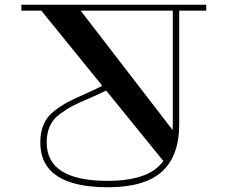

<svg xmlns="http://www.w3.org/2000/svg" viewBox="-20 -770 970 810"><path d="M736 -739V-246Q736 -111 662.5 -45.5Q589 20 436 20Q150 20 150 -169Q150 -213 164.5 -246Q179 -279 209 -302Q239 -325 266.5 -339.5Q294 -354 340.5 -374.5Q387 -395 413 -409L430 -389Q405 -376 358 -356Q311 -336 286 -323Q261 -310 232 -288.5Q203 -267 190 -237.5Q177 -208 177 -169Q177 -7 434 -7Q578 -7 643.5 -63Q709 -119 709 -246V-739ZM850 -750V-725H536V-750ZM134 -750H301L717 -210L677 -81ZM626 -725H70V-750H626Z"/></svg>

Font: Solide Mirage
Style: Mono
Weight: 400
Width: 6
Designer: Jérémy Landes
Foundry: Velvetyne Type Foundry
Version: Version 1.1